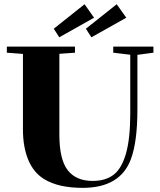

<svg xmlns="http://www.w3.org/2000/svg" viewBox="-20 -886 767 919"><path d="M263.7 -707.5 237.3 -748.5 384.8 -865.7 430.2 -801.3ZM417.5 -707.5 391.1 -748.5 538.6 -865.7 584.5 -801.3ZM375.5 13.2Q260.3 13.2 191.9 -28.3Q140.6 -59.6 115.2 -121.1Q89.8 -182.6 89.8 -266.1V-627.9L12.7 -633.8V-663.1H338.9V-633.8L264.2 -628.4V-240.7Q264.2 -122.6 304.2 -71.3Q344.2 -20 423.3 -20Q484.9 -20 523.4 -49.3Q562 -78.6 582.8 -150.4Q603.5 -222.2 603.5 -342.3V-624L522 -633.8V-663.1H714.4V-633.8L637.7 -623.5V-362.8Q637.7 -207.5 606.4 -124Q555.2 13.2 375.5 13.2Z"/></svg>

Font: Elstob Grade
Style: Regular
Weight: 400
Designer: Peter S. Baker
Version: Version 1.015